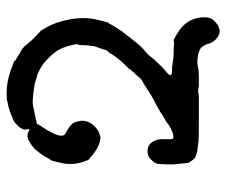

<svg xmlns="http://www.w3.org/2000/svg" viewBox="-72 -538 691 587"><g transform="rotate(-90 273.5 -244.5)"><path d="M185 -538 188 -540Q188 -544 204.5 -551Q221 -558 222 -558Q223 -558 224.5 -559Q226 -560 226.5 -560Q227 -560 229 -560.5Q231 -561 232.5 -561.5Q234 -562 237.5 -563Q241 -564 242 -564.5Q243 -565 250 -566Q257 -567 258 -568Q259 -569 262 -569Q301 -572 333 -563Q337 -562 342.5 -560.5Q348 -559 358 -555Q383 -546 382 -545Q381 -544 382 -543Q385 -541 391.5 -537.5Q398 -534 402 -531Q406 -528 413 -525Q424 -518 432.5 -506.5Q441 -495 452 -485Q463 -475 465.5 -472Q468 -469 470.5 -467.5Q473 -466 475 -462Q477 -458 482 -450Q499 -422 507.5 -378Q516 -334 507.5 -296.5Q499 -259 497 -258Q495 -257 492.5 -251.5Q490 -246 486.5 -241Q483 -236 478 -227.5Q473 -219 466 -210.5Q459 -202 442 -180Q425 -158 413 -148.5Q401 -139 394 -129.5Q387 -120 374.5 -107.5Q362 -95 360.5 -93Q359 -91 350 -84Q336 -73 337 -68.5Q338 -64 352.5 -64Q367 -64 368 -63Q369 -62 374 -62Q379 -62 386.5 -60.5Q394 -59 409 -59Q424 -59 431.5 -58Q439 -57 440.5 -59Q442 -61 458 -52Q474 -43 484 -34Q511 -10 514 28Q516 52 504 64Q478 92 453 75Q438 64 434 50Q428 27 415 21Q412 20 408 18Q404 16 396 15Q375 12 364 15Q353 18 329 18H305Q289 14 274 18H209Q139 18 135.5 17Q132 16 120 15Q90 12 82 4Q76 -2 69 -14L65 -54Q64 -53 64.5 -78.5Q65 -104 67 -111Q69 -118 79.5 -128.5Q90 -139 104.5 -139Q119 -139 127 -131Q142 -117 141.5 -91Q141 -65 142 -62.5Q143 -60 150.5 -60Q158 -60 171 -66.5Q184 -73 184 -73.5Q184 -74 188.5 -77Q193 -80 194 -81Q195 -82 206 -88Q217 -94 220 -96.5Q223 -99 228.5 -102Q234 -105 244.5 -111Q255 -117 256 -117Q257 -117 260 -119Q263 -121 270.5 -125Q278 -129 291.5 -138Q305 -147 311 -150.5Q317 -154 318 -154.5Q319 -155 319 -155Q322 -155 329 -163Q336 -171 337 -172Q338 -173 338 -173.5Q338 -174 340 -175.5Q342 -177 342 -177.5Q342 -178 345 -180.5Q348 -183 347.5 -183.5Q347 -184 352 -188.5Q357 -193 355.5 -193.5Q354 -194 363 -202Q390 -228 406 -256Q407 -259 408 -258Q415 -266 415 -269.5Q415 -273 420.5 -286.5Q426 -300 427 -311.5Q428 -323 428.5 -326Q429 -329 429 -338.5Q429 -348 430 -349Q434 -352 429 -371Q421 -403 411 -416.5Q401 -430 400.5 -430Q400 -430 392 -439Q374 -458 357 -467Q340 -476 335.5 -476.5Q331 -477 322 -480.5Q313 -484 297 -486Q256 -492 243.5 -489Q231 -486 227.5 -485.5Q224 -485 217.5 -483.5Q211 -482 203.5 -480.5Q196 -479 195.5 -478.5Q195 -478 191.5 -478Q188 -478 187 -474.5Q186 -471 177 -458Q141 -403 157 -391Q161 -389 169 -384Q189 -373 193 -361Q207 -327 181 -301Q170 -290 158.5 -286Q147 -282 143 -283Q139 -284 132.5 -285.5Q126 -287 122 -289Q118 -291 114.5 -292.5Q111 -294 100.5 -301.5Q90 -309 87.5 -312Q85 -315 81.5 -316.5Q78 -318 73 -333Q61 -368 68.5 -402Q76 -436 78.5 -436.5Q81 -437 84 -444Q87 -451 88 -452Q89 -453 90.5 -456Q92 -459 92.5 -459.5Q93 -460 96 -464Q99 -468 100 -469.5Q101 -471 107.5 -479Q114 -487 117.5 -489Q121 -491 122 -492.5Q123 -494 124 -494L131 -498Q132 -498 135 -500.5Q138 -503 139 -503Q140 -503 141 -504Q142 -505 144 -504Q146 -503 147.5 -505Q149 -507 151 -506Q154 -505 155.5 -506Q157 -507 164 -503Q171 -499 172 -500.5Q173 -502 171.5 -509Q170 -516 171.5 -517.5Q173 -519 172.5 -521Q172 -523 174.5 -524Q177 -525 176.5 -527Q176 -529 177.5 -530Q179 -531 179 -532Q179 -533 180 -533.5Q181 -534 183 -535.5Q185 -537 185 -537Q185 -537 185 -538Z"/></g></svg>

Font: TT2020 Style E
Style: Regular
Weight: 400
Version: Version 00.2